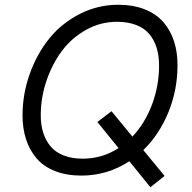

<svg xmlns="http://www.w3.org/2000/svg" viewBox="-20 -720 799 798"><path d="M717.8 -449.2Q717.8 -346.7 680.2 -254.2Q642.6 -161.6 575.7 -96.2L664.1 11.2L605 58.1L517.6 -49.8Q426.3 9.8 318.4 9.8Q256.3 9.8 208.7 -9Q161.1 -27.8 132.1 -61.8Q103 -95.7 88.4 -140.6Q73.7 -185.5 73.7 -240.2Q73.7 -329.6 103.8 -413.3Q133.8 -497.1 185.3 -560.5Q236.8 -624 311.8 -662.1Q386.7 -700.2 471.2 -700.2Q533.7 -700.2 581.5 -681.2Q629.4 -662.1 658.9 -628.2Q688.5 -594.2 703.1 -549.1Q717.8 -503.9 717.8 -449.2ZM323.7 -60.5Q404.8 -60.5 472.7 -104.5L384.8 -212.9L443.4 -257.8L530.3 -152.3Q582.5 -207.5 611.8 -285.4Q641.1 -363.3 641.1 -447.8Q641.1 -487.3 631.6 -519.5Q622.1 -551.8 601.8 -576.9Q581.5 -602.1 547.1 -615.7Q512.7 -629.4 465.8 -629.4Q397.9 -629.4 338.1 -596.2Q278.3 -563 237.5 -508.5Q196.8 -454.1 173.1 -384Q149.4 -314 149.4 -241.2Q149.4 -201.7 159.2 -169.7Q168.9 -137.7 189.2 -112.8Q209.5 -87.9 243.7 -74.2Q277.8 -60.5 323.7 -60.5Z"/></svg>

Font: HK Grotesk Italic
Style: Regular
Weight: 400
Italic angle: -13°
Designer: Alfredo Marco Pradil and Stefan Peev
Foundry: Hanken Design Co.
Version: Version 1.000;PS 001.000;hotconv 1.0.88;makeotf.lib2.5.64775